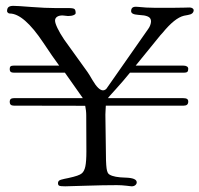

<svg xmlns="http://www.w3.org/2000/svg" viewBox="-20 -643 695 669"><path d="M281 -115.9 280.5 -240Q280.5 -249.7 279.5 -257.9Q278.5 -266.2 276.9 -274.4L28.2 -274.9Q21 -274.9 17.4 -278.2Q13.8 -281.5 13.8 -288.2Q13.8 -294.9 17.4 -297.9Q21 -301 28.2 -301H268.7L206.2 -389.7H29.2Q21 -389.7 17.4 -392.6Q13.8 -395.4 13.8 -402.1Q13.8 -409.2 16.9 -411.8Q20 -414.4 28.2 -414.4H186.2Q164.1 -444.1 130.8 -494.4Q63.1 -595.9 13.8 -595.9Q10.3 -595.9 7.4 -598.7Q4.6 -601.5 4.6 -604.1Q4.6 -614.4 10 -618.5Q15.4 -622.6 26.2 -622.6Q40 -622.6 89.2 -618.7Q138.5 -614.9 173.8 -614.9H219Q235.9 -614.9 239.7 -611.3Q243.6 -607.7 243.6 -597.4Q243.6 -593.3 236.4 -590.3Q229.2 -587.2 216.9 -587.2Q213.8 -587.2 207.4 -588.2Q201 -589.2 197.9 -589.2Q185.6 -589.2 178.7 -584.4Q171.8 -579.5 171.8 -571.3Q171.8 -562.6 180.3 -544.9Q188.7 -527.2 203.6 -505.1L285.1 -391.8Q291.8 -382.1 302.1 -364.1Q323.1 -328.2 339 -328.2Q343.1 -328.2 347.2 -330.8Q351.3 -333.3 354.4 -339L496.4 -542.1Q501 -548.2 503.6 -555.6Q506.2 -563.1 506.2 -568.2Q506.2 -576.9 500.8 -581.8Q495.4 -586.7 482.1 -589.2Q474.4 -590.3 461 -591.3Q436.9 -592.8 436.9 -604.1Q436.9 -611.8 440.8 -615.6Q444.6 -619.5 453.8 -619.5Q454.9 -619.5 461.5 -619Q490.3 -615.9 516.9 -615.9H588.2Q604.1 -615.9 621.8 -616.4Q639.5 -616.9 640.5 -616.9Q646.2 -616.9 650.3 -614.4Q654.4 -611.8 654.9 -608.2Q654.9 -593.8 634.9 -590.8Q626.2 -589.2 621 -588.2Q588.7 -580.5 546.2 -528.2Q542.1 -523.6 539.5 -521L452.8 -414.4H618.5Q626.7 -414.4 631.3 -411.5Q635.9 -408.7 635.9 -403.1Q635.9 -395.4 632.6 -392.6Q629.2 -389.7 620.5 -389.7H432.8Q409.2 -360.5 383.1 -331.8Q356.9 -303.1 355.9 -301H618.5Q627.7 -301 631.8 -298.2Q635.9 -295.4 635.9 -289.2Q635.9 -282.1 632.1 -278.5Q628.2 -274.9 620.5 -274.9H348.7Q348.7 -269.7 347.9 -259.5Q347.2 -249.2 347.2 -243.6L348.7 -133.3Q348.7 -75.4 351.3 -56.7Q353.8 -37.9 362.1 -34.4Q377.4 -25.1 416.9 -24.1Q456.4 -23.1 456.4 -7.7Q456.4 -2.1 451.5 2.1Q446.7 6.2 438.5 6.2Q437.4 6.2 420.3 4.1Q403.1 2.1 387.2 2.1Q340.5 2.1 280 4.1Q219.5 6.2 207.2 6.2Q190.8 6.2 186.4 4.1Q182.1 2.1 182.1 -4.6Q182.1 -10.3 185.9 -13.6Q189.7 -16.9 205.1 -20Q209.2 -21 217.9 -22.6Q256.4 -30.8 265.1 -39Q273.8 -46.2 277.4 -63.3Q281 -80.5 281 -115.9Z"/></svg>

Font: Myanmar Handwriting
Style: Regular
Weight: 400
Designer: Khon Soe Zaw Thu
Foundry: PaOh Unicode khonsoezawthu@gmail.com and @hotmail.com
Version: Version 1.30 November 9, 2016